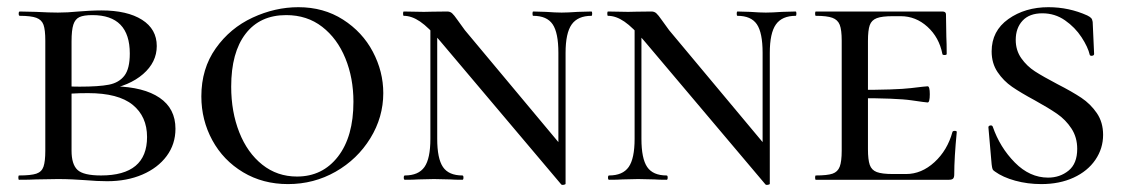

<svg xmlns="http://www.w3.org/2000/svg" viewBox="-20 -500 3122 534"><path d="M468 -142Q468 -99 443.5 -66Q419 -33 376 -14.5Q333 4 278 4Q251 4 216 1Q202 0 182.5 -1Q163 -2 141 -2L80 -1Q63 0 33 0Q31 0 31 -6Q31 -12 33 -12Q66 -12 81 -17Q96 -22 101 -36.5Q106 -51 106 -81V-387Q106 -417 101 -431Q96 -445 81 -450.5Q66 -456 35 -456Q32 -456 32 -462Q32 -468 35 -468L80 -467Q118 -465 141 -465Q168 -465 198 -468Q208 -469 227.5 -470Q247 -471 262 -471Q334 -471 375 -445Q416 -419 416 -372Q416 -327 378 -294Q340 -261 275 -250L299 -260Q380 -258 424 -228Q468 -198 468 -142ZM179 -385V-256L148 -262Q168 -259 202 -259Q255 -259 283 -264.5Q311 -270 326 -289.5Q341 -309 341 -351Q341 -458 237 -458Q213 -458 201 -452.5Q189 -447 184 -431.5Q179 -416 179 -385ZM389 -119Q389 -176 349 -208.5Q309 -241 225 -241Q174 -241 148 -236L179 -245V-81Q179 -43 195.5 -27.5Q212 -12 261 -12Q389 -12 389 -119Z M540 -232Q540 -309 580 -365.5Q620 -422 682.5 -451Q745 -480 810 -480Q880 -480 934 -445.5Q988 -411 1017 -356Q1046 -301 1046 -241Q1046 -174 1010 -115.5Q974 -57 913.5 -22.5Q853 12 781 12Q711 12 656 -21Q601 -54 570.5 -110Q540 -166 540 -232ZM963 -217Q963 -283 940.5 -338Q918 -393 876 -425.5Q834 -458 776 -458Q703 -458 663 -406Q623 -354 623 -259Q623 -189 645.5 -132Q668 -75 709.5 -42Q751 -9 806 -9Q877 -9 920 -64.5Q963 -120 963 -217Z M1177 -446 1196 -443V-114Q1196 -59 1212 -35.5Q1228 -12 1266 -12Q1269 -12 1269 -6Q1269 0 1266 0Q1244 0 1232 -1L1187 -2L1143 -1Q1130 0 1106 0Q1103 0 1103 -6Q1103 -12 1106 -12Q1144 -12 1160.5 -35.5Q1177 -59 1177 -114ZM1541 13 1204 -386Q1172 -424 1148.5 -440Q1125 -456 1103 -456Q1101 -456 1101 -462Q1101 -468 1103 -468L1159 -467Q1169 -467 1182 -467.5Q1195 -468 1224 -468Q1232 -468 1237.5 -463Q1243 -458 1252 -445Q1256 -439 1273 -416L1542 -94L1553 11Q1553 13 1548 14Q1543 15 1541 13ZM1553 11 1533 -20V-353Q1533 -409 1517 -432.5Q1501 -456 1463 -456Q1461 -456 1461 -462Q1461 -468 1463 -468L1498 -467Q1526 -465 1542 -465Q1559 -465 1587 -467L1625 -468Q1627 -468 1627 -462Q1627 -456 1625 -456Q1587 -456 1570 -432Q1553 -408 1553 -353Z M1745 -446 1764 -443V-114Q1764 -59 1780 -35.5Q1796 -12 1834 -12Q1837 -12 1837 -6Q1837 0 1834 0Q1812 0 1800 -1L1755 -2L1711 -1Q1698 0 1674 0Q1671 0 1671 -6Q1671 -12 1674 -12Q1712 -12 1728.5 -35.5Q1745 -59 1745 -114ZM2109 13 1772 -386Q1740 -424 1716.5 -440Q1693 -456 1671 -456Q1669 -456 1669 -462Q1669 -468 1671 -468L1727 -467Q1737 -467 1750 -467.5Q1763 -468 1792 -468Q1800 -468 1805.5 -463Q1811 -458 1820 -445Q1824 -439 1841 -416L2110 -94L2121 11Q2121 13 2116 14Q2111 15 2109 13ZM2121 11 2101 -20V-353Q2101 -409 2085 -432.5Q2069 -456 2031 -456Q2029 -456 2029 -462Q2029 -468 2031 -468L2066 -467Q2094 -465 2110 -465Q2127 -465 2155 -467L2193 -468Q2195 -468 2195 -462Q2195 -456 2193 -456Q2155 -456 2138 -432Q2121 -408 2121 -353Z M2249 -12Q2281 -12 2295.5 -17Q2310 -22 2315.5 -36.5Q2321 -51 2321 -81V-387Q2321 -417 2315.5 -431Q2310 -445 2295 -450.5Q2280 -456 2249 -456Q2247 -456 2247 -462Q2247 -468 2249 -468H2601Q2611 -468 2611 -460L2612 -398Q2613 -379 2613 -350Q2613 -347 2607 -347Q2601 -347 2601 -350Q2592 -396 2559.5 -425.5Q2527 -455 2485 -455H2463Q2433 -455 2418.5 -449.5Q2404 -444 2399 -430Q2394 -416 2394 -386V-85Q2394 -56 2399 -41.5Q2404 -27 2418.5 -21.5Q2433 -16 2463 -16H2500Q2543 -16 2579 -49Q2615 -82 2629 -133Q2630 -136 2635.5 -136Q2641 -136 2641 -133Q2634 -61 2634 -15Q2634 -7 2631 -3.5Q2628 0 2619 0H2249Q2247 0 2247 -6Q2247 -12 2249 -12ZM2363 -227V-250Q2473 -250 2514 -255Q2555 -260 2560 -260Q2566 -260 2566 -238Q2566 -215 2560 -215Q2556 -215 2515 -221Q2474 -227 2363 -227Z M2921 -266Q2962 -245 2987.5 -228Q3013 -211 3030.5 -185.5Q3048 -160 3048 -125Q3048 -87 3026.5 -55.5Q3005 -24 2966 -6Q2927 12 2876 12Q2838 12 2803.5 2.5Q2769 -7 2747 -23Q2742 -26 2740.5 -30Q2739 -34 2738 -43L2729 -146Q2729 -150 2734 -151Q2739 -152 2741 -148Q2761 -90 2802.5 -48Q2844 -6 2895 -6Q2928 -6 2952 -25.5Q2976 -45 2976 -86Q2976 -118 2960 -142.5Q2944 -167 2920 -183.5Q2896 -200 2858 -221Q2819 -242 2795 -258.5Q2771 -275 2754.5 -299.5Q2738 -324 2738 -357Q2738 -414 2784.5 -447Q2831 -480 2896 -480Q2953 -480 3004 -457Q3012 -453 3015 -449.5Q3018 -446 3019 -439L3023 -350Q3023 -346 3018 -345Q3013 -344 3011 -347Q3006 -369 2988 -396.5Q2970 -424 2942 -443.5Q2914 -463 2879 -463Q2843 -463 2824 -442.5Q2805 -422 2805 -389Q2805 -360 2820.5 -338Q2836 -316 2858.5 -301.5Q2881 -287 2921 -266Z"/></svg>

Font: Cormorant SC Medium
Style: Regular
Weight: 500
Designer: Christian Thalmann (Catharsis Fonts)
Foundry: Catharsis Fonts
Version: Version 4.000